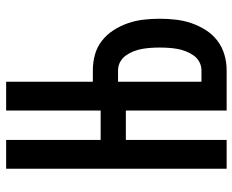

<svg xmlns="http://www.w3.org/2000/svg" viewBox="-88 -688 775 640"><g transform="rotate(-90 300.0 -367.5)"><path d="M58 0V-735H154V-420H252V-735H348V-446H386Q413 -446 438.5 -439Q464 -432 485 -415.5Q506 -399 520.5 -376Q535 -353 543.5 -328Q552 -303 555 -276.5Q558 -250 558 -223Q558 -197 555 -170Q552 -143 543.5 -118Q535 -93 520.5 -70Q506 -47 485 -31Q464 -15 438.5 -7.5Q413 0 386 0H252V-336H154V0ZM386 -84Q401 -84 414 -91Q427 -98 435.5 -110Q444 -122 449.5 -136Q455 -150 457.5 -164.5Q460 -179 461 -193.5Q462 -208 462 -223Q462 -238 461 -252.5Q460 -267 457.5 -281.5Q455 -296 449.5 -310Q444 -324 435.5 -336Q427 -348 414 -355Q401 -362 386 -362H348V-84Z"/></g></svg>

Font: Iosevka Fixed Curly Md Ex
Style: Regular
Weight: 500
Width: 7
Monospace: yes
Designer: Belleve Invis
Foundry: Belleve Invis
Version: Version 30.1.2